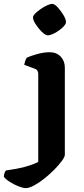

<svg xmlns="http://www.w3.org/2000/svg" viewBox="-109 -769 431 989"><path d="M23 200Q10 200 -13 191Q-36 182 -57.5 168.5Q-79 155 -89 142Q-89 130 -85.5 121.5Q-82 113 -78 109Q-25 102 17 91Q59 80 88 65V-388Q88 -397 84 -404.5Q80 -412 70 -415L16 -435Q18 -448 22 -458Q26 -468 29 -472Q46 -480 81 -490Q116 -500 147 -500Q182 -500 203.5 -477.5Q225 -455 225 -421V28Q225 39 210 59.5Q195 80 171.5 104Q148 128 120.5 150Q93 172 67 186Q41 200 23 200ZM137 -587Q128 -587 115.5 -597Q103 -607 90.5 -622.5Q78 -638 69.5 -653Q61 -668 61 -679Q61 -688 72.5 -699.5Q84 -711 100.5 -722.5Q117 -734 133.5 -741.5Q150 -749 160 -749Q172 -749 188.5 -731Q205 -713 218 -691Q231 -669 231 -655Q231 -644 213.5 -627.5Q196 -611 173.5 -599Q151 -587 137 -587Z"/></svg>

Font: Texturina
Style: Bold
Weight: 700
Designer: Guillermo Torres Carreño
Foundry: Omnibus-Type
Version: Version 1.002; ttfautohint (v1.8.3)